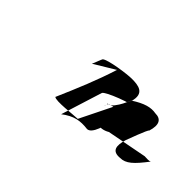

<svg xmlns="http://www.w3.org/2000/svg" viewBox="-33 -609 588 588"><g transform="rotate(45 261.0 -315.0)"><path d="M182 -376C184 -378 194 -407 196 -409C208 -420 281 -430 301 -430C329 -430 363 -427 348 -379C354 -400 327 -324 305 -324C303 -320 301 -316 301 -312C299 -315 307 -323 301 -323C325 -331 329 -331 344 -334C349 -337 334 -279 336 -285L418 -365C428 -398 402 -378 386 -378C354 -378 270 -344 267 -334L225 -200C256 -224 281 -228 313 -224C354 -224 365 -408 349 -356C352 -358 330 -280 330 -280C329 -276 324 -266 320 -264C320 -260 326 -258 330 -258C337 -255 352 -256 367 -265L497 -290C503 -290 518 -288 522 -292C490 -250 472 -233 447 -233C414 -230 411 -251 421 -284C421 -284 448 -358 451 -355C462 -390 452 -406 427 -406C405 -410 382 -404 348 -382L271 -226C255 -226 184 -216 175 -225C205 -294 229 -351 250 -417Z"/></g></svg>

Font: Zinc
Style: Obl
Weight: 400
Version: Version 1